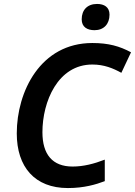

<svg xmlns="http://www.w3.org/2000/svg" viewBox="-20 -943 684 973"><path d="M459 -790C506 -790 535 -821 535 -869C535 -907 508 -923 472 -923C423 -923 394 -893 394 -845C394 -806 422 -790 459 -790ZM324 10C406 10 466 -8 511 -25V-134C457 -113 403 -99 348 -99C246 -99 195 -160 195 -273C195 -428 273 -616 448 -616C508 -616 553 -597 595 -574L644 -678C586 -709 530 -725 448 -725C185 -725 65 -479 65 -267C65 -97 156 10 324 10Z"/></svg>

Font: Noto Sans SemiBold
Style: Italic
Weight: 600
Italic angle: -12°
Designer: Monotype Design Team
Foundry: Monotype Imaging Inc.
Version: Version 2.013